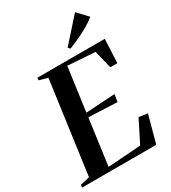

<svg xmlns="http://www.w3.org/2000/svg" viewBox="-250 -1098 1080 1214"><g transform="rotate(-30 290.0 -491.5)"><path d="M-18 0 -15.5 -19 52.5 -35 145 -708 82.5 -725 85 -743H576.5L568.5 -569.5H517L485 -700.5L286 -714L242.5 -396.5L455.5 -410L446.5 -356L238.5 -365L192.5 -29.5L433 -46.5L514 -207.5L577.5 -198.5L523.5 0ZM358.5 -797.5 345 -811.5 498 -983 567 -909.5Q540 -887 505.2 -867Q470.5 -847 432.8 -829.5Q395 -812 358.5 -797.5Z"/></g></svg>

Font: Merriweather 144pt SemiBold
Style: Italic
Weight: 600
Italic angle: -7.8°
Version: Version 2.101